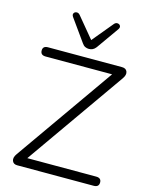

<svg xmlns="http://www.w3.org/2000/svg" viewBox="-137 -1027 855 1110"><g transform="rotate(15 291.0 -471.5)"><path d="M77 0Q54 0 47 -18.5Q40 -37 58 -62L471 -650H73Q42 -650 42 -678Q42 -705 73 -705H516Q540 -705 547 -686.5Q554 -668 536 -643L123 -55H535Q566 -55 566 -28Q566 0 535 0ZM303 -757Q291 -757 280.5 -762Q270 -767 262 -779L167 -912Q159 -924 164 -933Q169 -942 180.5 -943Q192 -944 201 -933L303 -810L405 -933Q414 -944 425.5 -943Q437 -942 442 -933Q447 -924 439 -912L345 -779Q336 -767 325.5 -762Q315 -757 303 -757Z"/></g></svg>

Font: Nunito Light
Style: Regular
Weight: 300
Designer: Vernon Adams
Foundry: Vernon Adams
Version: Version 3.601; ttfautohint (v1.8.2.53-6de2)